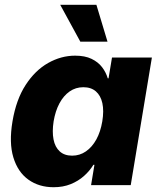

<svg xmlns="http://www.w3.org/2000/svg" viewBox="-20 -782 671 811"><path d="M206.5 8.8Q144.5 8.8 99.9 -23.2Q55.2 -55.2 36.4 -117.2Q17.6 -179.2 32.7 -269Q48.3 -361.8 88.4 -423.3Q128.4 -484.9 183.3 -515.9Q238.3 -546.9 297.4 -546.9Q338.9 -546.9 366.7 -533.4Q394.5 -520 411.1 -498.3Q427.7 -476.6 435.1 -451.2H438.5L453.1 -539.1H621.6L532.2 0H364.7L378.9 -85.9H374.5Q358.9 -60.1 334.7 -38.6Q310.5 -17.1 278.6 -4.2Q246.6 8.8 206.5 8.8ZM284.7 -124.5Q316.9 -124.5 343 -142.6Q369.1 -160.6 387 -193.1Q404.8 -225.6 412.1 -269.5Q419.4 -314 412.4 -346.2Q405.3 -378.4 385 -396Q364.7 -413.6 332 -413.6Q299.8 -413.6 274.2 -395.8Q248.5 -377.9 231.2 -345.7Q213.9 -313.5 206.5 -269.5Q199.7 -225.6 206.1 -193.1Q212.4 -160.6 232.2 -142.6Q252 -124.5 284.7 -124.5ZM319.3 -606 234.4 -761.7H387.2L434.1 -606Z"/></svg>

Font: Inter 18pt ExtraBold
Style: Italic
Weight: 800
Italic angle: -9.3988°
Designer: Rasmus Andersson
Foundry: rsms
Version: Version 4.001;git-66647c0bb